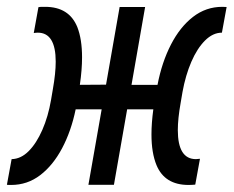

<svg xmlns="http://www.w3.org/2000/svg" viewBox="-47 -538 680 559"><path d="M-14.6 0.5Q-17.6 0.5 -20.5 0.5Q-23.4 0.5 -26.9 0L-13.2 -74.7Q13.7 -75.2 36.4 -97.9Q59.1 -120.6 76.2 -159.7Q93.3 -198.7 101.6 -247.1L106.9 -278.3Q115.2 -325.2 115.2 -358.4Q115.2 -442.9 63 -442.9Q60.5 -442.9 57.6 -442.6Q54.7 -442.4 51.3 -441.9L64.9 -517.1Q70.3 -518.1 75.2 -518.1Q79.6 -518.1 84.5 -518.1Q154.3 -518.1 178.2 -459Q191.9 -423.8 191.9 -371.1Q191.9 -335 185.5 -291L261.7 -291.5L301.3 -517.6H375.5L335.9 -291H411.6Q424.3 -356.9 450.7 -408.2Q477.1 -459.5 514.9 -488.8Q552.7 -518.1 600.1 -518.1Q608.4 -518.1 612.8 -517.6L599.1 -442.9Q572.8 -442.9 549.8 -419.9Q526.9 -397 510 -357.9Q493.2 -318.8 484.4 -270.5L479 -238.8Q470.7 -192.4 470.7 -159.2Q470.7 -74.7 523.4 -74.7Q527.3 -74.7 535.2 -75.7L521.5 -0.5Q516.6 0 511.7 0.2Q506.8 0.5 502 0.5Q432.6 0.5 408.7 -57.1Q394 -92.8 394 -146.5Q394 -179.7 399.4 -219.7H323.2L284.7 0H210.4L249 -219.7H173.3Q160.2 -156.2 133.8 -106.4Q107.4 -56.6 70.1 -28.1Q32.7 0.5 -14.6 0.5Z"/></svg>

Font: CaskaydiaCove NFP SemiLight
Style: Italic
Weight: 350
Italic angle: -10°
Designer: Aaron Bell
Foundry: Saja Typeworks
Version: Version 2111.001; VTT 6.35;Nerd Fonts 3.1.1